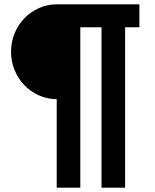

<svg xmlns="http://www.w3.org/2000/svg" viewBox="-20 -718 717 887"><path d="M242 -260Q198 -260 159.5 -277.5Q121 -295 92.5 -324.5Q64 -354 47.5 -394Q31 -434 31 -479Q31 -524 47.5 -564Q64 -604 92.5 -633.5Q121 -663 159.5 -680.5Q198 -698 242 -698H624V-592H558V149H449V-592H351V149H242Z"/></svg>

Font: IBM Plex Sans Hebrew
Style: Bold
Weight: 700
Designer: Mike Abbink, Paul van der Laan, Pieter van Rosmalen, Yanek Iontef
Foundry: Bold Monday
Version: Version 1.2